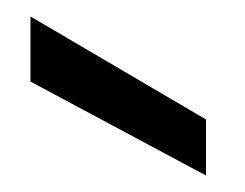

<svg xmlns="http://www.w3.org/2000/svg" viewBox="-20 -802 297 233"><path d="M17 -703 230 -589V-657L17 -782Z"/></svg>

Font: Matrixport Regular
Style: Regular
Weight: 400
Designer: Ninad Kale (Devanagari), Jonny Pinhorn (Latin)
Foundry: Indian Type Foundry
Version: Version 3.200;PS 1.000;hotconv 16.6.54;makeotf.lib2.5.65590